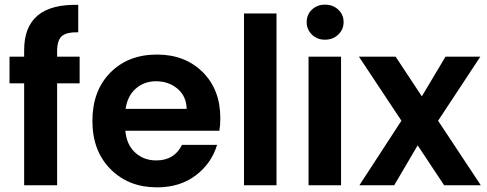

<svg xmlns="http://www.w3.org/2000/svg" viewBox="-20 -798 2098 827"><path d="M84 0V-439H21V-554H84V-582Q84 -783 317 -777V-659Q266 -660 246 -642Q226 -624 226 -577V-554H323V-439H226V0Z M652 -448Q601 -448 565 -416.5Q529 -385 521 -329H784Q783 -383 745 -415.5Q707 -448 652 -448ZM915 -174Q891 -94 823 -42.5Q755 9 656 9Q534 9 456 -69.5Q378 -148 378 -277Q378 -407 455 -485Q532 -563 656 -563Q777 -563 853 -487.5Q929 -412 929 -289Q929 -259 925 -235H520Q525 -175 562 -141Q599 -107 653 -107Q731 -107 764 -174Z M1031 0V-740H1171V0Z M1309 0V-554H1449V0ZM1437 -649Q1414 -627 1380 -627Q1346 -627 1323.5 -649Q1301 -671 1301 -703Q1301 -735 1323.5 -756.5Q1346 -778 1380 -778Q1414 -778 1437 -756.5Q1460 -735 1460 -703Q1460 -671 1437 -649Z M1893 0 1779 -172 1678 0H1528L1709 -278L1526 -554H1684L1797 -383L1899 -554H2049L1867 -278L2051 0Z"/></svg>

Font: SVN-Poppins SemiBold
Style: Regular
Weight: 600
Designer: Ninad Kale (Devanagari), Jonny Pinhorn (Latin)
Foundry: Indian Type Foundry
Version: Version 3.002 2017